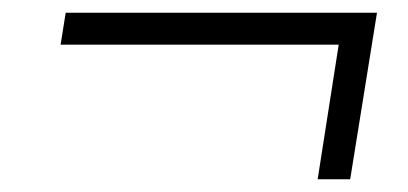

<svg xmlns="http://www.w3.org/2000/svg" viewBox="-20 -434 640 301"><path d="M478 -153 511 -364H75L83 -414H571L529 -153Z"/></svg>

Font: Nunito Sans Light
Style: Italic
Weight: 300
Italic angle: -9°
Designer: Vernon Adams
Foundry: Vernon Adams
Version: Version 3.006; ttfautohint (v1.8.3)